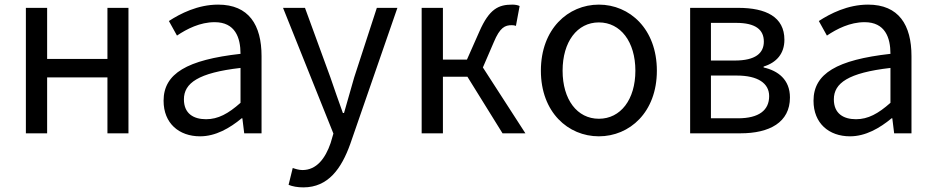

<svg xmlns="http://www.w3.org/2000/svg" viewBox="-20 -577 4045 831"><path d="M92 0H184V-242H445V0H536V-543H445V-322H184V-543H92Z M846 13C913 13 974 -22 1026 -65H1029L1037 0H1112V-334C1112 -469 1057 -557 924 -557C836 -557 760 -518 711 -486L746 -423C789 -452 846 -481 909 -481C998 -481 1021 -414 1021 -344C790 -318 688 -259 688 -141C688 -43 755 13 846 13ZM872 -61C818 -61 776 -85 776 -147C776 -217 838 -262 1021 -283V-132C968 -85 924 -61 872 -61Z M1293 234C1401 234 1458 152 1496 46L1700 -543H1611L1513 -242C1499 -193 1483 -138 1469 -88H1464C1445 -139 1427 -194 1410 -242L1300 -543H1205L1423 1L1411 42C1388 109 1350 159 1289 159C1274 159 1258 154 1247 150L1229 223C1246 230 1268 234 1293 234Z M1805 0H1897V-245H2003L2155 0H2254L2070 -285L2117 -394C2144 -459 2166 -468 2195 -468C2203 -468 2207 -467 2213 -465L2229 -551C2221 -555 2209 -557 2197 -557C2138 -557 2098 -539 2055 -441L2001 -319H1897V-543H1805Z M2572 13C2705 13 2823 -91 2823 -271C2823 -452 2705 -557 2572 -557C2439 -557 2321 -452 2321 -271C2321 -91 2439 13 2572 13ZM2572 -63C2478 -63 2415 -146 2415 -271C2415 -396 2478 -480 2572 -480C2666 -480 2730 -396 2730 -271C2730 -146 2666 -63 2572 -63Z M2967 0H3185C3310 0 3399 -47 3399 -155C3399 -233 3347 -271 3285 -285V-289C3341 -306 3375 -345 3375 -405C3375 -504 3295 -543 3175 -543H2967ZM3057 -315V-478H3166C3251 -478 3286 -448 3286 -397C3286 -347 3250 -315 3160 -315ZM3057 -65V-250H3169C3261 -250 3309 -216 3309 -161C3309 -100 3265 -65 3174 -65Z M3659 13C3726 13 3787 -22 3839 -65H3842L3850 0H3925V-334C3925 -469 3870 -557 3737 -557C3649 -557 3573 -518 3524 -486L3559 -423C3602 -452 3659 -481 3722 -481C3811 -481 3834 -414 3834 -344C3603 -318 3501 -259 3501 -141C3501 -43 3568 13 3659 13ZM3685 -61C3631 -61 3589 -85 3589 -147C3589 -217 3651 -262 3834 -283V-132C3781 -85 3737 -61 3685 -61Z"/></svg>

Font: Noto Sans Mono CJK SC
Style: Regular
Weight: 400
Designer: Ryoko NISHIZUKA 西塚涼子 (kana, bopomofo & ideographs); Paul D. Hunt (Latin, Greek & Cyrillic); Sandoll Communications 산돌커뮤니
Foundry: Adobe
Version: Version 2.004;hotconv 1.0.118;makeotfexe 2.5.65603